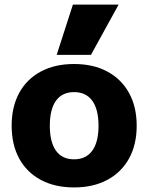

<svg xmlns="http://www.w3.org/2000/svg" viewBox="-20 -810 649 840"><path d="M304 10Q220 10 158.5 -23Q97 -56 64 -116.5Q31 -177 31 -260Q31 -343 64 -403.5Q97 -464 158.5 -497Q220 -530 304 -530Q388 -530 449.5 -497Q511 -464 544.5 -403.5Q578 -343 578 -260Q578 -177 544.5 -116.5Q511 -56 449.5 -23Q388 10 304 10ZM304 -113Q356 -113 383.5 -150.5Q411 -188 411 -260Q411 -332 383.5 -369.5Q356 -407 304 -407Q252 -407 225 -369.5Q198 -332 198 -260Q198 -188 225 -150.5Q252 -113 304 -113ZM378 -570H228L299 -790H499Z"/></svg>

Font: M PLUS 2 ExtraBold
Style: Regular
Weight: 800
Version: Version 1.001